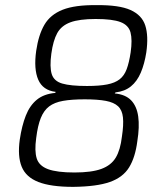

<svg xmlns="http://www.w3.org/2000/svg" viewBox="-20 -719 648 748"><path d="M356 -699Q444 -700 488.5 -680Q533 -660 546 -619.5Q559 -579 550 -515Q543 -470 528.5 -436Q514 -402 490 -382.5Q466 -363 430 -359L427 -355Q469 -351 491 -328Q513 -305 518.5 -265Q524 -225 515 -169Q507 -106 483 -67Q459 -28 408 -10Q357 8 265 9Q178 9 129.5 -10Q81 -29 64.5 -69.5Q48 -110 57 -175Q65 -229 80.5 -268.5Q96 -308 123.5 -330.5Q151 -353 195 -357L197 -361Q147 -367 129 -408.5Q111 -450 121 -521Q130 -583 153 -622.5Q176 -662 224 -681Q272 -700 356 -699ZM310 -332Q259 -332 225.5 -326Q192 -320 171.5 -304.5Q151 -289 139 -259.5Q127 -230 121 -181Q114 -131 123 -102Q132 -73 167 -60Q202 -47 270 -47Q337 -47 375 -61Q413 -75 431 -105Q449 -135 455 -187Q462 -233 459 -261.5Q456 -290 440 -305Q424 -320 392.5 -326Q361 -332 310 -332ZM353 -645Q289 -645 254 -632Q219 -619 203 -590Q187 -561 180 -510Q173 -458 181.5 -430.5Q190 -403 222.5 -393.5Q255 -384 319 -384Q367 -384 397.5 -390Q428 -396 446 -410Q464 -424 473.5 -449.5Q483 -475 489 -515Q496 -564 488.5 -592.5Q481 -621 449.5 -633Q418 -645 353 -645Z"/></svg>

Font: Exo 2 Light
Style: Italic
Weight: 300
Italic angle: -8°
Designer: Natanael Gama
Foundry: Natanael Gama
Version: Version 2.010